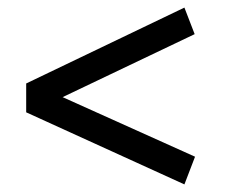

<svg xmlns="http://www.w3.org/2000/svg" viewBox="-20 -610 596 506"><path d="M493 -520 145 -354 494 -197 466 -124 49 -314V-390L466 -590Z"/></svg>

Font: Bitter Pro Medium
Style: Regular
Weight: 500
Designer: Sol Matas, and Bitter project Authors
Foundry: Sol Matas
Version: Version 1.010